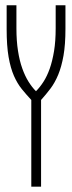

<svg xmlns="http://www.w3.org/2000/svg" viewBox="-20 -700 270 719"><path d="M133.8 -1H97.2V-325.7Q78.1 -346.2 61.5 -366.7Q44.9 -387.2 32.2 -416Q19.5 -444.8 12.2 -486.6Q4.9 -528.3 4.9 -591.3V-680.2H41.5V-594.2Q41.5 -546.9 47.4 -509.5Q53.2 -472.2 63.5 -443.6Q73.7 -415 86.9 -394Q100.1 -373 114.7 -358.4Q129.4 -373 142.8 -393.8Q156.2 -414.6 166.3 -443.1Q176.3 -471.7 182.4 -508.8Q188.5 -545.9 188.5 -594.2V-680.2H225.1V-592.8Q225.1 -533.2 217.8 -491.7Q210.4 -450.2 198 -420.2Q185.5 -390.1 168.9 -368.2Q152.3 -346.2 133.8 -325.7Z"/></svg>

Font: Tulpen One
Style: Regular
Weight: 400
Designer: Naima Ben Ayed
Foundry: Naima Ben Ayed, Anton Koovit
Version: Version 1.002